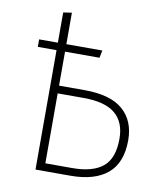

<svg xmlns="http://www.w3.org/2000/svg" viewBox="-74 -696 648 757"><g transform="rotate(10 249.5 -317.0)"><path d="M459 -177Q459 -87 407.5 -43.5Q356 0 259 0H119V-478H44V-508H119V-629L153 -634V-508H297L291 -478H153V-342H255Q359 -342 409 -298.5Q459 -255 459 -177ZM424 -177Q424 -243 383.5 -277Q343 -311 257 -311H153V-31H261Q342 -31 383 -64.5Q424 -98 424 -177Z"/></g></svg>

Font: FiraGO UltraLight
Style: Regular
Weight: 200
Designer: bBox Type
Foundry: bBox Type GmbH
Version: Version 1.001